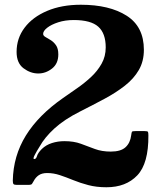

<svg xmlns="http://www.w3.org/2000/svg" viewBox="-20 -780 682 810"><path d="M606 -209Q607 -90.5 559.2 -40.2Q511.5 10 429 10Q387 10 352.8 1Q318.5 -8 289.2 -20Q260 -32 233 -41Q206 -50 179 -50Q157 -50 143.5 -40.8Q130 -31.5 122 -16Q117.5 -8 114.8 -4Q112 0 98.5 0H51Q40 0 37 -3.5Q34 -7 34 -18Q36 -122 89 -208Q142 -294 246 -366.5Q273.5 -386 304.8 -407.5Q336 -429 363.5 -454.5Q391 -480 408.5 -511Q426 -542 426 -580Q426 -639.5 394.5 -667.5Q363 -695.5 291 -695.5Q255 -695.5 225.8 -686Q196.5 -676.5 179.2 -663Q162 -649.5 162 -637Q162 -629.5 171.5 -624Q181 -618.5 193.8 -610.8Q206.5 -603 216.2 -589.2Q226 -575.5 226 -550.5Q226 -511.5 199.5 -490.8Q173 -470 141.5 -470Q108.5 -470 79.2 -492Q50 -514 50 -561Q50 -618.5 83.8 -663.2Q117.5 -708 178.8 -734Q240 -760 321 -760Q441.5 -760 514.2 -713.8Q587 -667.5 587 -570Q587 -521.5 565.8 -484.8Q544.5 -448 507.2 -418.8Q470 -389.5 421.5 -363.5Q373 -337.5 318.5 -310Q251 -276 209.8 -238.2Q168.5 -200.5 147 -161.5Q135.5 -143.5 126.5 -126.2Q117.5 -109 124.5 -109Q132.5 -109 136.2 -122Q140 -135 156.5 -151.5Q174 -168.5 199 -176.5Q224 -184.5 251.5 -184.5Q291.5 -184.5 321.2 -173.5Q351 -162.5 380.2 -151.5Q409.5 -140.5 447.5 -140.5Q489.5 -140.5 509.5 -158.8Q529.5 -177 533.5 -209.5Q535 -221.5 536.8 -224.2Q538.5 -227 552.5 -227H589.5Q602 -227 604 -224Q606 -221 606 -209Z"/></svg>

Font: Besley
Style: Bold
Weight: 700
Designer: Owen Earl
Foundry: indestructible type*
Version: Version 2.001; ttfautohint (v1.8.3)